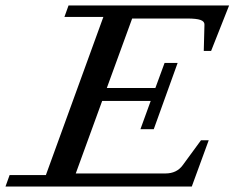

<svg xmlns="http://www.w3.org/2000/svg" viewBox="-64 -683 859 703"><path d="M-43.9 0 -28.8 -42H104L314.5 -621.1H171.9L187 -663.1H774.9L709 -496.6H682.1L684.6 -592.8Q685.1 -604.5 670.2 -609.9Q655.3 -615.2 622.1 -615.2H419.9L327.1 -360.8H504.9L538.6 -452.6H586.4L499 -210H450.2L487.8 -313.5H310.1L213.4 -47.9H541.5Q583 -47.9 605 -78.1L671.9 -169.4H700.2L638.2 0Z"/></svg>

Font: Elstob 6pt Medium
Style: Italic
Weight: 500
Italic angle: -20°
Designer: Peter S. Baker
Version: Version 1.015